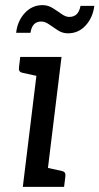

<svg xmlns="http://www.w3.org/2000/svg" viewBox="-20 -729 388 749"><path d="M69 0 131 -507H220L158 0ZM128 0 148 -78 221 -62Q230 -60 233 -55Q236 -50 235 -41L230 0ZM161 -507 141 -429 68 -445Q59 -447 56 -452Q53 -457 54 -466L59 -507ZM250 -663Q268 -663 279 -673.5Q290 -684 294 -706H348Q342 -660 314 -629.5Q286 -599 245 -599Q224 -599 206 -610.5Q188 -622 172 -633.5Q156 -645 141 -645Q123 -645 112.5 -634Q102 -623 99 -601H43Q48 -647 76.5 -678Q105 -709 146 -709Q167 -709 185.5 -697.5Q204 -686 220 -674.5Q236 -663 250 -663Z"/></svg>

Font: Aleo
Style: Italic
Weight: 400
Italic angle: -7°
Designer: Alessio Laiso
Foundry: Alessio Laiso
Version: Version 2.001;gftools[0.9.29]